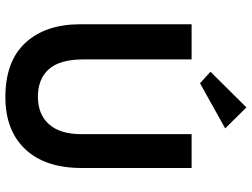

<svg xmlns="http://www.w3.org/2000/svg" viewBox="-134 -816 959 732"><g transform="rotate(90 346.0 -449.5)"><path d="M350 10Q213 10 142.5 -66.5Q72 -143 72 -276V-700H206V-288Q206 -197 243.5 -155.5Q281 -114 348 -114Q415 -114 453 -156Q491 -198 491 -281V-700H620V-281Q620 -142 548.5 -66Q477 10 350 10ZM469 -828 297 -732 253 -772 389 -909Z"/></g></svg>

Font: Tilda Sans Bold
Style: Regular
Weight: 700
Designer: ParaType Ltd
Foundry: ParaType Ltd
Version: Version 1.009